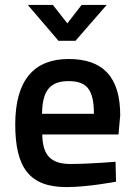

<svg xmlns="http://www.w3.org/2000/svg" viewBox="-20 -751 548 781"><path d="M287 -585 414 -731H312L254 -656L195 -731H93L218 -585ZM151 -288C152 -384 185 -421 259 -421C332 -421 362 -388 362 -288H151ZM266 -84C183 -84 153 -124 152 -204H462L469 -282C469 -438 399 -511 259 -511C121 -511 42 -428 42 -245C42 -69 100 10 250 10C338 10 452 -12 452 -12L450 -93C450 -93 345 -84 266 -84Z"/></svg>

Font: RazerF5 SemiBold
Style: Regular
Weight: 600
Foundry: Razer Inc.
Version: Version 2